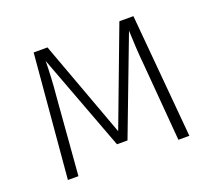

<svg xmlns="http://www.w3.org/2000/svg" viewBox="-101 -694 909 823"><g transform="rotate(-20 353.5 -282.0)"><path d="M581 -564H517L351 -123L189 -564H126L77 0H125L153 -351C159 -411 161 -464 162 -512L327 -72H375L542 -512C544 -460 546 -411 552 -351L581 0H631Z"/></g></svg>

Font: Glow Sans SC Normal Light
Style: Regular
Weight: 300
Designer: Ryoko NISHIZUKA (kana, bopomofo & ideographs); Paul D. Hunt (Latin, Greek & Cyrillic); Sandoll Communications, Soo-young
Version: Version 0.93